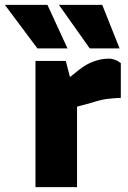

<svg xmlns="http://www.w3.org/2000/svg" viewBox="-87 -765 525 785"><path d="M58 0V-516H182L199 -450L238 -481Q266 -503 296.5 -514Q327 -525 355 -525Q367 -526 380.5 -521.5Q394 -517 407 -507V-365Q378 -364 351 -360.5Q324 -357 291 -346L228 -329V0ZM66 -567 -67 -745H107L189 -567ZM280 -567 154 -745H331L402 -567Z"/></svg>

Font: REM
Style: Bold
Weight: 700
Designer: Octavio Pardo
Foundry: Ashler Design
Version: Version 1.005;gftools[0.9.28]